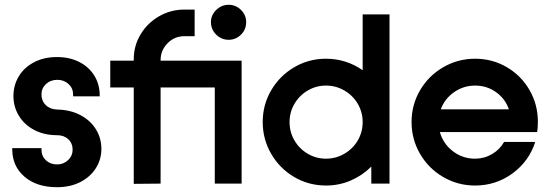

<svg xmlns="http://www.w3.org/2000/svg" viewBox="-20 -766 2297 801"><path d="M31 -144V-148H153V-141Q153 -115 171.5 -97.5Q190 -80 218 -80Q245 -80 264 -98Q283 -116 283 -141Q283 -168 265 -185Q247 -202 218 -202Q164 -202 122.5 -224Q81 -246 58.5 -283.5Q36 -321 36 -365Q36 -410 58 -447Q80 -484 121.5 -506Q163 -528 218 -528Q270 -528 310.5 -507.5Q351 -487 373.5 -450.5Q396 -414 396 -368V-364H285V-372Q285 -398 266 -415.5Q247 -433 219 -433Q191 -433 172 -415.5Q153 -398 153 -372Q153 -345 171 -327.5Q189 -310 218 -309Q274 -308 316 -285.5Q358 -263 380.5 -226Q403 -189 403 -145Q403 -101 380 -64.5Q357 -28 315 -6.5Q273 15 218 15Q133 15 82 -29Q31 -73 31 -144Z M876 -401H650V0L538 1V-401H440V-513H538V-519Q538 -575 566.5 -622.5Q595 -670 643.5 -698Q692 -726 749 -726H792V-615H749Q708 -615 679 -585.5Q650 -556 650 -515V-513H988V0H876ZM860 -674Q860 -703 882 -724.5Q904 -746 934 -746Q964 -746 985.5 -724.5Q1007 -703 1007 -674Q1007 -643 985.5 -621.5Q964 -600 934 -600Q904 -600 882 -621.5Q860 -643 860 -674Z M1076 -257Q1076 -329 1111.5 -389.5Q1147 -450 1207.5 -485.5Q1268 -521 1340 -521Q1424 -521 1493 -473V-706H1605V0H1529V-71Q1492 -34 1443.5 -13Q1395 8 1340 8Q1268 8 1207.5 -27.5Q1147 -63 1111.5 -124Q1076 -185 1076 -257ZM1493 -257Q1493 -298 1472.5 -333Q1452 -368 1416.5 -388.5Q1381 -409 1340 -409Q1299 -409 1264 -388.5Q1229 -368 1208.5 -333Q1188 -298 1188 -257Q1188 -215 1208.5 -180Q1229 -145 1264 -124.5Q1299 -104 1340 -104Q1381 -104 1416.5 -124.5Q1452 -145 1472.5 -180Q1493 -215 1493 -257Z M1697 -257Q1697 -329 1732.5 -389.5Q1768 -450 1829 -485.5Q1890 -521 1962 -521Q2034 -521 2094 -486Q2154 -451 2189 -390.5Q2224 -330 2224 -257Q2224 -236 2221 -215H1815Q1829 -166 1869.5 -135Q1910 -104 1962 -104Q2000 -104 2032.5 -123Q2065 -142 2083 -174H2213Q2187 -93 2118 -42.5Q2049 8 1962 8Q1890 8 1829 -27.5Q1768 -63 1732.5 -124Q1697 -185 1697 -257ZM2103 -310Q2088 -354 2049.5 -381.5Q2011 -409 1962 -409Q1914 -409 1874.5 -381.5Q1835 -354 1819 -310Z"/></svg>

Font: Lineal Medium
Style: Regular
Weight: 600
Designer: Created by Frank Adebiaye with contributions from Anton Moglia & Ariel Martín Pérez
Created by Frank ADEBIAYE with FontF
Foundry: Velvetyne Type Foundry
Version: Version 2.000